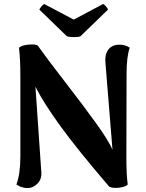

<svg xmlns="http://www.w3.org/2000/svg" viewBox="-20 -936 739 971"><path d="M120.1 15.1Q88.9 15.1 63 -2.9Q83 -55.7 83 -146V-551.8Q83 -636.2 76.2 -693.8Q86.9 -707 125 -710.4Q163.1 -713.9 171.9 -704.1Q213.9 -644.5 306.9 -524.4Q399.9 -404.3 464.4 -314.9Q528.8 -225.6 548.8 -179.2L513.2 -619.1Q509.3 -658.7 526.6 -683.3Q543.9 -708 579.1 -710Q612.3 -711.4 636.2 -694.8Q620.1 -649.9 620.1 -564L619.1 -143.1Q619.1 -50.8 626 -2.9Q615.2 9.3 582.3 13.2Q549.3 17.1 532.2 7.8Q368.7 -183.1 284.7 -299.3Q200.7 -415.5 159.2 -497.1L189 -64.9Q191.9 -30.8 169.7 -7.8Q147.5 15.1 120.1 15.1ZM179.2 -887.2Q180.2 -891.6 188.7 -902.3Q197.3 -913.1 203.1 -916L353 -836.9L502 -916Q508.3 -913.1 517.1 -902.3Q525.9 -891.6 525.9 -887.2L387.2 -752.9Q377.9 -748 352.5 -748.3Q327.1 -748.5 317.9 -752.9Z"/></svg>

Font: Arima
Style: Bold
Weight: 700
Designer: Joana Correia and Natanael Gama
Foundry: NDISCOVER
Version: Version 1.100;Glyphs 3.1.2 (3151)